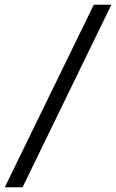

<svg xmlns="http://www.w3.org/2000/svg" viewBox="-69 -731 491 812"><path d="M26.4 61H-48.8L327.6 -710.9H401.9Z"/></svg>

Font: TypoPRO Roboto
Style: Italic
Weight: 400
Italic angle: -12°
Designer: Google
Version: Version 2.136; 2016